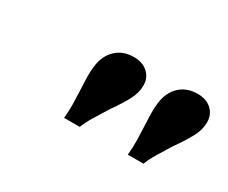

<svg xmlns="http://www.w3.org/2000/svg" viewBox="-50 -715 551 463"><g transform="rotate(30 225.5 -483.5)"><path d="M147.4 -456.6Q146.4 -473.5 146.1 -490.2Q145.7 -506.9 147.6 -520.7Q151.3 -552.1 170.7 -570.4Q190 -588.7 220.1 -588.7Q244.4 -588.7 259.1 -575.3Q273.9 -561.9 273.9 -540.2Q273.9 -520.2 263.1 -499.7Q252.4 -479.2 231 -448.9Q217.5 -427.1 207.5 -410.7Q197.5 -394.4 190.6 -377.4H147.1Q149.3 -397.7 148.8 -418.4Q148.4 -439.1 147.4 -456.6ZM324.8 -456.6Q323.8 -473.5 323.5 -490.2Q323.1 -506.9 325 -520.7Q328.7 -552.1 348 -570.4Q367.4 -588.7 397.5 -588.7Q421.8 -588.7 436.5 -575.3Q451.2 -561.9 451.2 -540.2Q451.2 -520.2 440.5 -499.7Q429.8 -479.2 408.4 -448.9Q394.9 -427.1 384.9 -410.7Q374.9 -394.4 368 -377.4H324.5Q326.7 -397.7 326.2 -418.4Q325.8 -439.1 324.8 -456.6Z"/></g></svg>

Font: Playfair Micro SmCond SmLight
Style: Italic
Weight: 360
Width: 4
Italic angle: -15.6°
Designer: Claus Eggers Sørensen
Foundry: Claus Eggers Sørensen
Version: Version 2.203;Glyphs 3.3 (3326)